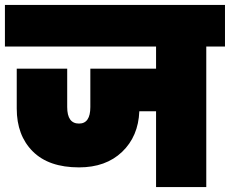

<svg xmlns="http://www.w3.org/2000/svg" viewBox="-31 -760 934 780"><path d="M-11 -571V-740H883V-571H807V0H603V-308H535Q531 -206 465 -143Q399 -80 290 -80Q167 -80 102 -145Q37 -210 37 -319V-481H242V-325Q242 -258 290 -258Q336 -258 336 -325V-481H603V-571Z"/></svg>

Font: Poppins Black
Style: Regular
Weight: 900
Designer: Ninad Kale (Devanagari), Jonny Pinhorn (Latin)
Foundry: Indian Type Foundry
Version: Version 3.200;PS 1.000;hotconv 16.6.54;makeotf.lib2.5.65590